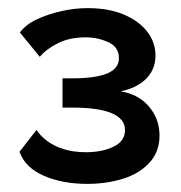

<svg xmlns="http://www.w3.org/2000/svg" viewBox="-20 -836 447 473"><path d="M195 -383Q134 -383 88 -403Q42 -423 28 -462L70 -516Q78 -503 94.5 -490Q111 -477 135.5 -469Q160 -461 192 -461Q231 -461 259.5 -474.5Q288 -488 288 -516Q288 -543 255.5 -557Q223 -571 157 -571H134V-643H157Q215 -643 244 -655Q273 -667 273 -693Q273 -720 247 -732Q221 -744 191 -744Q152 -744 123.5 -730Q95 -716 78 -696L29 -756Q44 -776 71 -788.5Q98 -801 131 -808.5Q164 -816 196 -816Q246 -816 283 -801Q320 -786 341.5 -759.5Q363 -733 363 -699Q363 -665 340 -642Q317 -619 277 -611Q321 -604 347 -573.5Q373 -543 373 -502Q373 -462 348 -435Q323 -408 282.5 -395.5Q242 -383 195 -383Z"/></svg>

Font: Raleway Thin
Style: Bold
Weight: 700
Version: Version 4.026